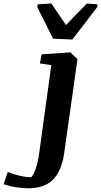

<svg xmlns="http://www.w3.org/2000/svg" viewBox="-157 -835 568 1079"><path d="M4.9 223.1Q-69.8 223.1 -136.7 200.2L-113.3 131.8Q-35.6 161.1 19 161.1Q48.3 122.1 61 42L131.3 -468.8L67.4 -478.5L77.1 -529.8L238.8 -540.5L278.3 -502.4L204.1 22.9Q181.6 184.1 72.3 213.9Q38.1 223.1 4.9 223.1ZM54.7 -810.5 131.3 -815.4 213.9 -694.3 331.1 -815.4 391.1 -810.5 389.2 -794.9 249.5 -612.8 141.6 -617.7 52.7 -794.9Z"/></svg>

Font: NoticiaText-BoldItalic
Style: Bold Italic
Weight: 700
Italic angle: -8°
Designer: JM Sole
Foundry: JM Sole
Version: Version 1.003